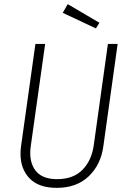

<svg xmlns="http://www.w3.org/2000/svg" viewBox="-20 -896 621 927"><path d="M479 -190Q467 -101 408.5 -45Q350 11 254 11Q167 11 123 -34.5Q79 -80 79 -154Q79 -174 82 -193L151 -684H198L129 -194Q126 -175 126 -158Q126 -99 158 -65Q190 -31 256 -31Q334 -31 378.5 -76.5Q423 -122 433 -197L501 -684H548ZM307 -876 460 -786 443 -759 283 -834Z"/></svg>

Font: Fira Sans Condensed ExtraLight
Style: Italic
Weight: 275
Width: 3
Italic angle: -8°
Designer: Carrois Corporate & Edenspiekermann AG
Foundry: Carrois Corporate GbR & Edenspiekermann AG
Version: Version 4.203